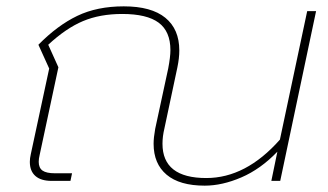

<svg xmlns="http://www.w3.org/2000/svg" viewBox="-20 -570 1033 605"><path d="M464 -117Q464 -136 469 -164L510 -354Q517 -391 517 -412Q517 -471 480 -498.5Q443 -526 365 -526Q295 -526 241.5 -503.5Q188 -481 132 -429L164 -358L105 -82Q102 -70 102 -60Q102 -41 114 -32.5Q126 -24 153 -24H207L202 0H143Q109 0 91.5 -15.5Q74 -31 74 -60Q74 -71 77 -84L135 -354L101 -429Q161 -490 223.5 -520Q286 -550 370 -550Q457 -550 501 -514Q545 -478 545 -411Q545 -387 539 -358L498 -165Q492 -140 492 -117Q492 -9 630 -9Q755 -9 862 -130L948 -535H976L863 0H835L854 -92Q801 -37 740.5 -11Q680 15 625 15Q546 15 505 -19.5Q464 -54 464 -117Z"/></svg>

Font: Prompt Thin
Style: Italic
Weight: 250
Italic angle: -12°
Designer: Katatrad Team
Foundry: CadsonDemak
Version: Version 1.001